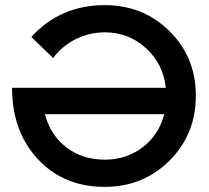

<svg xmlns="http://www.w3.org/2000/svg" viewBox="-20 -723 816 748"><path d="M388 5Q228 5 127.5 -103Q27 -211 27 -381H626Q616 -474 548.5 -535.5Q481 -597 389 -597Q328 -597 275 -570.5Q222 -544 187 -497L102 -579Q215 -703 388 -703Q538 -703 640.5 -601.5Q743 -500 743 -350Q743 -200 640.5 -97.5Q538 5 388 5ZM389 -101Q473 -101 536 -149.5Q599 -198 620 -278H155Q176 -197 238.5 -149Q301 -101 389 -101Z"/></svg>

Font: Steamflix Grotesk
Style: Regular
Weight: 400
Designer: Julieta Ulanovsky
Foundry: Julieta Ulanovsky
Version: Version 4.000;PS 004.000;hotconv 1.0.88;makeotf.lib2.5.64775